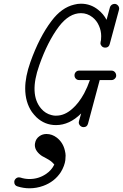

<svg xmlns="http://www.w3.org/2000/svg" viewBox="-20 -650 663 1036"><path d="M57 332Q57 322 64.5 314.5Q72 307 82 307Q86 307 90 308Q114 316 139 316Q188 316 228 289Q258 269 273 238Q264 227 255 220Q246 213 230 204.5Q214 196 207 192Q191 182 179.5 166.5Q168 151 168 132L169 123Q173 98 194 84Q210 73 231 73Q261 73 287 93Q320 119 330 162Q334 178 334 189.5Q334 201 332.5 214.5Q331 228 324.5 245.5Q318 263 308 279Q274 331 213 353Q177 366 139 366Q107 366 75 356Q57 351 57 332ZM418 -38Q355 25 282 25Q222 25 177 -17Q170 -24 164 -31L152 -46Q116 -99 116 -173Q116 -236 144 -315Q192 -450 258 -537Q312 -609 380 -625Q398 -630 417 -630Q469 -630 510 -597Q538 -575 555 -543L573 -610Q575 -618 582 -623.5Q589 -629 598.5 -629Q608 -629 615.5 -621.5Q623 -614 623 -603Q623 -600 622 -597L572 -412Q567 -393 548 -393Q533 -393 526 -405Q522 -411 522 -415Q522 -421 523 -425Q524 -429 525 -434Q526 -445 526 -455Q526 -484 514 -511Q502 -539 479 -557Q451 -579 417 -579Q353 -579 298 -507Q237 -426 192 -298Q136 -141 202 -64Q225 -37 258 -29Q270 -26 276.5 -26Q283 -26 284 -26Q328 -26 369 -62Q405 -93 434 -146Q452 -180 465 -218H407Q396 -218 389 -225.5Q382 -233 382 -243.5Q382 -254 389 -261.5Q396 -269 407 -269H582Q589 -269 594.5 -265.5Q600 -262 603.5 -256Q607 -250 607 -241.5Q607 -233 599.5 -225.5Q592 -218 582 -218H518L455 17Q450 36 431 36Q424 36 418 32.5Q412 29 408.5 23Q405 17 405 12Q405 7 406 4Z"/></svg>

Font: TT2020Base
Style: Italic
Weight: 400
Italic angle: -15°
Version: Version 0.2.000